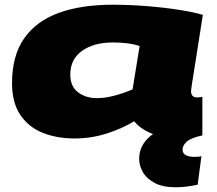

<svg xmlns="http://www.w3.org/2000/svg" viewBox="-20 -577 922 814"><path d="M722 10Q689 10 655.5 0.5Q622 -9 593.5 -25.5Q565 -42 549 -63Q496 -31 431 -10.5Q366 10 296 10Q221 10 161 -14Q101 -38 66 -90Q31 -142 31 -224Q31 -341 82.5 -414.5Q134 -488 229.5 -522.5Q325 -557 457 -557Q528 -557 603 -551Q678 -545 741 -535Q804 -525 840 -514Q822 -398 811 -329.5Q800 -261 795 -228.5Q790 -196 790 -191Q790 -164 815 -164Q826 -164 838 -166V-3Q818 2 784.5 6Q751 10 722 10ZM542 -198 572 -382Q547 -390 518.5 -393.5Q490 -397 459 -397Q378 -397 328 -361.5Q278 -326 278 -261Q278 -211 310.5 -186Q343 -161 391 -161Q428 -161 469 -172.5Q510 -184 542 -198ZM697 -37 838 -3Q788 8 771 24Q754 40 754 57Q754 73 767.5 80.5Q781 88 803 88Q813 88 820 87.5Q827 87 834 85L818 206Q795 211 771 214Q747 217 725 217Q670 217 635.5 198.5Q601 180 585.5 152.5Q570 125 570 97Q570 48 604.5 12Q639 -24 697 -37Z"/></svg>

Font: Georama ExtraExtended ExtraBold
Style: Italic
Weight: 800
Width: 8
Italic angle: -9°
Designer: Jean-Baptiste Levee
Foundry: Production Type
Version: Version 1.000